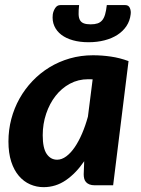

<svg xmlns="http://www.w3.org/2000/svg" viewBox="-20 -746 566 773"><path d="M14 0ZM435.5 0H362Q349 0 340.2 -3.5Q331.5 -7 326.2 -13Q321 -19 319 -27Q317 -35 317 -44.5L319 -97Q286 -48.5 245.2 -20.5Q204.5 7.5 155.5 7.5Q127 7.5 101.2 -3.8Q75.5 -15 56 -37.8Q36.5 -60.5 25.2 -95.2Q14 -130 14 -176.5Q14 -223 25.5 -266.8Q37 -310.5 58.5 -349Q80 -387.5 110.8 -419.8Q141.5 -452 179.2 -475Q217 -498 261.2 -510.8Q305.5 -523.5 354.5 -523.5Q390.5 -523.5 426.5 -518.2Q462.5 -513 497.5 -500ZM210 -103Q228.5 -103 246.8 -116.5Q265 -130 281 -153.5Q297 -177 310.5 -208.5Q324 -240 334 -276.5L353 -426.5Q348 -427 343.5 -427Q339 -427 335 -427Q295 -427 261.5 -409Q228 -391 203.8 -360Q179.5 -329 165.8 -288Q152 -247 152 -201.5Q152 -149.5 168 -126.2Q184 -103 210 -103ZM345 -648Q361.5 -648 372.8 -651.8Q384 -655.5 391.5 -664.5Q399 -673.5 403.2 -688.2Q407.5 -703 410 -725.5H484.5Q498 -725.5 503 -713.5Q508 -701.5 506 -688Q503 -662 489.2 -641.2Q475.5 -620.5 453.2 -606Q431 -591.5 401.2 -583.8Q371.5 -576 336.5 -576Q301.5 -576 273.8 -583.8Q246 -591.5 227 -606Q208 -620.5 198.8 -641.2Q189.5 -662 192.5 -688Q194.5 -701.5 202.2 -713.5Q210 -725.5 223 -725.5H298.5Q296 -703 296.5 -688.2Q297 -673.5 302.2 -664.5Q307.5 -655.5 318 -651.8Q328.5 -648 345 -648Z"/></svg>

Font: Lato Heavy
Style: Italic
Weight: 800
Italic angle: -7°
Designer: Lukasz Dziedzic
Foundry: tyPoland Lukasz Dziedzic
Version: Version 2.007; 2014-02-27